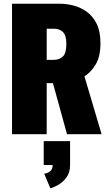

<svg xmlns="http://www.w3.org/2000/svg" viewBox="-20 -720 590 1030"><path d="M44.5 0V-700H300.5Q337 -700 375.5 -690Q414 -680 446.5 -656.2Q479 -632.5 499 -591.5Q519 -550.5 519 -488.5Q519 -418 494 -375.5Q469 -333 433 -310.5L525 0H339.5L264 -274H230.5V0ZM230.5 -399H268.5Q299 -399 317.5 -417Q336 -435 336 -485Q336 -530.5 317.5 -548.2Q299 -566 268.5 -566H230.5ZM214.5 165V37H356V165Q356 205.5 336.5 231.8Q317 258 292 272Q267 286 250 290L217 212Q235.5 209 249 198.8Q262.5 188.5 262.5 165Z"/></svg>

Font: Trispace SemiCondensed ExtraBold
Style: Regular
Weight: 800
Width: 4
Designer: Tyler Finck
Foundry: Etcetera Type Company
Version: Version 1.210; ttfautohint (v1.8.3)